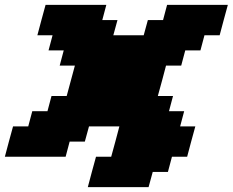

<svg xmlns="http://www.w3.org/2000/svg" viewBox="-20 -645 957 790"><path d="M341.3 125H591.3L608.4 62.5H670.9L687.5 0H750Q755.4 -21 766.6 -62.5Q777.8 -104 783.7 -125H721.2L737.8 -187.5H675.3L691.9 -250H629.4Q635.3 -270.5 646.5 -312.3Q657.7 -354 663.1 -375H725.6L742.2 -437.5H804.7L821.3 -500H883.8Q889.2 -520.5 900.4 -562.3Q911.6 -604 917.5 -625H667.5L650.9 -562.5H588.4L571.3 -500H446.3L463.4 -562.5H400.9L417.5 -625H167.5Q161.6 -604 150.4 -562.3Q139.2 -520.5 133.8 -500H196.3L179.7 -437.5H242.2L225.6 -375H288.1Q282.7 -354 271.2 -312.3Q259.8 -270.5 254.4 -250H191.9L175.3 -187.5H112.8L96.2 -125H33.7Q27.8 -104 16.6 -62.5Q5.4 -21 0 0H250L266.6 -62.5H329.1L346.2 -125H471.2Q465.8 -104 454.6 -62.5Q443.4 -21 437.5 0H375Q369.1 21 357.9 62.5Q346.7 104 341.3 125Z"/></svg>

Font: Faithful 32x
Style: BoldOblique
Weight: 400
Foundry: Faithful Resource Pack
Version: Version 1.0; January 27, 2023